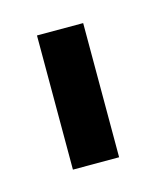

<svg xmlns="http://www.w3.org/2000/svg" viewBox="-48 -713 224 273"><g transform="rotate(-15 64.0 -576.0)"><path d="M29 -477.5H97V-675H29Z"/></g></svg>

Font: Anybody
Style: Regular
Weight: 400
Designer: Tyler Finck
Foundry: Etcetera Type Company
Version: Version 1.110